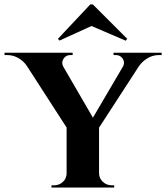

<svg xmlns="http://www.w3.org/2000/svg" viewBox="-51 -835 740 855"><path d="M351.1 -815.4 207 -662.1 213.9 -654.3 356.4 -719.2 508.8 -653.8 515.6 -662.1 362.3 -815.4ZM454.6 -600.1H668.9V-589.8H656.2Q629.9 -589.8 606.4 -575.9Q583 -562 567.9 -540.5L390.1 -266.6V-63Q390.6 -40.5 407.2 -25.1Q423.8 -9.8 446.8 -9.8H457.5V0H178.2V-9.8H189.9Q212.9 -9.8 229.2 -25.1Q245.6 -40.5 245.6 -63V-267.1L68.8 -541Q54.7 -562.5 31.2 -576.2Q7.8 -589.8 -19 -589.8H-30.8V-600.1H272.5V-589.8H261.7Q242.7 -589.8 232.2 -574Q221.7 -558.1 229.5 -540.5L362.8 -311L497.6 -540.5Q505.9 -558.6 495.1 -574.2Q484.4 -589.8 465.3 -589.8H454.6Z"/></svg>

Font: Cinzel Bold
Style: Regular
Weight: 700
Designer: Natanael Gama
Version: Version 1.001;PS 001.001;hotconv 1.0.56;makeotf.lib2.0.21325